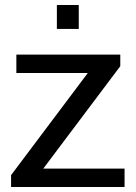

<svg xmlns="http://www.w3.org/2000/svg" viewBox="-20 -743 540 763"><path d="M24 0V-47L329 -453H45V-526H458V-480L152 -73H475V0ZM206 -628V-723H293V-628Z"/></svg>

Font: Archivo VF Beta
Style: Regular
Weight: 400
Designer: Hector Gatti
Foundry: Omnibus-Type
Version: Version 1.002